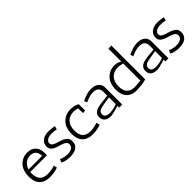

<svg xmlns="http://www.w3.org/2000/svg" viewBox="185 -1826 2906 2906"><g transform="rotate(-45 1637.5 -373.0)"><path d="M120 -230Q120 -54 288 -54Q359 -54 418 -73Q433 -78 439 -81L454 -28Q419 -7 327 2Q301 4 272 4Q188 4 132 -38Q55 -95 55 -228Q55 -361 124.5 -432.5Q194 -504 293 -504Q392 -504 442 -440Q480 -389 480 -305Q480 -285 478 -263H121Q120 -255 120 -246ZM297 -442Q235 -442 191 -404.5Q147 -367 130 -308H421Q416 -419 335 -437Q317 -442 297 -442Z M860 -434Q824 -446 762 -446Q700 -446 666 -424Q632 -402 632 -369.5Q632 -337 652 -322Q672 -307 702 -296.5Q732 -286 767.5 -276Q803 -266 833 -250Q903 -214 903 -143Q903 -72 854.5 -34Q806 4 713 4Q666 4 622.5 -5.5Q579 -15 556 -32L578 -85Q601 -65 671 -56Q693 -53 716 -53Q768 -53 803 -74.5Q838 -96 838 -140Q838 -170 818 -187Q798 -204 768 -215.5Q738 -227 702.5 -236Q667 -245 637 -259.5Q607 -274 587 -297.5Q567 -321 567 -361Q567 -426 617 -465Q667 -504 751 -504Q772 -504 794 -501.5Q816 -499 834 -497L876 -490Z M1312 -433Q1271 -446 1228 -446Q1141 -446 1088.5 -390Q1036 -334 1036 -232Q1036 -54 1201 -54Q1267 -54 1337 -76Q1351 -80 1354 -82L1370 -28Q1335 -7 1243 2Q1217 4 1188 4Q1103 4 1048 -38Q971 -96 971 -229Q971 -362 1042.5 -433.5Q1114 -505 1227 -505Q1263 -505 1303.5 -495.5Q1344 -486 1366 -466V-335L1317 -328Z M1456 -446Q1565 -500 1647 -503Q1712 -503 1747.5 -486.5Q1783 -470 1805 -440.5Q1827 -411 1827 -358V0H1762V-38Q1625 4 1586 4Q1584 4 1583 4Q1493 4 1460 -51Q1448 -71 1446.5 -90Q1445 -109 1445 -122Q1445 -158 1473 -186.5Q1501 -215 1540 -225Q1606 -242 1762 -255V-336Q1762 -445 1648 -445Q1568 -445 1474 -398ZM1506 -114Q1506 -42 1605 -42Q1684 -42 1762 -76V-219Q1606 -197 1569 -185Q1506 -165 1506 -114Z M2165 -505Q2224 -505 2277 -470V-745L2342 -750V-23H2337Q2306 -10 2233.5 -3Q2161 4 2133 4Q2049 4 1994 -38Q1917 -96 1917 -229Q1917 -362 1988.5 -433.5Q2060 -505 2165 -505ZM2277 -427Q2227 -446 2179 -446Q2087 -446 2034.5 -390Q1982 -334 1982 -231Q1982 -128 2039 -86Q2080 -54 2142.5 -54Q2205 -54 2277 -64Z M2445 -446Q2554 -500 2636 -503Q2701 -503 2736.5 -486.5Q2772 -470 2794 -440.5Q2816 -411 2816 -358V0H2751V-38Q2614 4 2575 4Q2573 4 2572 4Q2482 4 2449 -51Q2437 -71 2435.5 -90Q2434 -109 2434 -122Q2434 -158 2462 -186.5Q2490 -215 2529 -225Q2595 -242 2751 -255V-336Q2751 -445 2637 -445Q2557 -445 2463 -398ZM2495 -114Q2495 -42 2594 -42Q2673 -42 2751 -76V-219Q2595 -197 2558 -185Q2495 -165 2495 -114Z M3192 -434Q3156 -446 3094 -446Q3032 -446 2998 -424Q2964 -402 2964 -369.5Q2964 -337 2984 -322Q3004 -307 3034 -296.5Q3064 -286 3099.5 -276Q3135 -266 3165 -250Q3235 -214 3235 -143Q3235 -72 3186.5 -34Q3138 4 3045 4Q2998 4 2954.5 -5.5Q2911 -15 2888 -32L2910 -85Q2933 -65 3003 -56Q3025 -53 3048 -53Q3100 -53 3135 -74.5Q3170 -96 3170 -140Q3170 -170 3150 -187Q3130 -204 3100 -215.5Q3070 -227 3034.5 -236Q2999 -245 2969 -259.5Q2939 -274 2919 -297.5Q2899 -321 2899 -361Q2899 -426 2949 -465Q2999 -504 3083 -504Q3104 -504 3126 -501.5Q3148 -499 3166 -497L3208 -490Z"/></g></svg>

Font: Antic
Style: Regular
Weight: 400
Designer: Santiago Orozco
Foundry: Typemade
Version: Version 1.0012